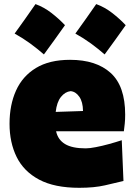

<svg xmlns="http://www.w3.org/2000/svg" viewBox="-20 -896 656 934"><path d="M365.7 17.6Q245.1 17.6 170.4 -22.2Q95.7 -62 61 -132.3Q26.4 -202.6 26.4 -293.9Q26.4 -385.3 57.9 -455.3Q89.4 -525.4 154.8 -565.2Q220.2 -605 320.8 -605Q448.2 -605 518.6 -541Q588.9 -477.1 588.9 -338.4Q588.9 -313.5 586.9 -294.7Q585 -275.9 582.5 -257.3H252.9Q261.7 -216.3 296.4 -195.3Q331.1 -174.3 397 -174.3Q416 -174.3 446.3 -180.2Q476.6 -186 510.3 -195.3Q543.9 -204.6 572.3 -213.9L580.6 -15.6Q542.5 -6.3 490.5 5.6Q438.5 17.6 365.7 17.6ZM383.8 -356Q383.3 -400.4 365.7 -425.5Q348.1 -450.7 323.2 -452.6Q296.9 -449.7 276.6 -424.6Q256.3 -399.4 251 -351.6ZM448.1 -876.1Q489.5 -861 525.5 -833.1Q561.5 -805.2 591.5 -773.5Q566.8 -738.6 541.3 -703.1Q515.8 -667.7 489 -631.2Q457.8 -658.5 422.9 -684.1Q388 -709.6 346.6 -732.7Q399.8 -806.2 448.1 -876.1ZM152.7 -876.1Q194.1 -861 230.1 -833.1Q266.1 -805.2 296.1 -773.5Q271.4 -738.6 245.9 -703.1Q220.4 -667.7 193.6 -631.2Q162.4 -658.5 127.5 -684.1Q92.6 -709.6 51.2 -732.7Q104.4 -806.2 152.7 -876.1Z"/></svg>

Font: Pinar DS1 Black
Style: Regular
Weight: 900
Designer: Amin Abedi
Version: Version 3.000